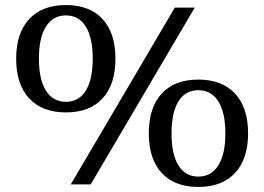

<svg xmlns="http://www.w3.org/2000/svg" viewBox="-20 -730 1046 760"><path d="M44 -498Q44 -599 95.5 -654.5Q147 -710 241 -710Q335 -710 386 -654.5Q437 -599 437 -498Q437 -396 386 -340.5Q335 -285 241 -285Q147 -285 95.5 -340.5Q44 -396 44 -498ZM260 0 672 -700H751L339 0ZM347 -498Q347 -581 319.5 -625Q292 -669 241 -669Q190 -669 162 -625Q134 -581 134 -498Q134 -415 162 -371Q190 -327 241 -327Q292 -327 319.5 -371Q347 -415 347 -498ZM569 -202Q569 -304 620 -359.5Q671 -415 765 -415Q859 -415 910.5 -359.5Q962 -304 962 -202Q962 -101 910.5 -45.5Q859 10 765 10Q671 10 620 -45.5Q569 -101 569 -202ZM872 -202Q872 -285 844 -329Q816 -373 765 -373Q714 -373 686.5 -329Q659 -285 659 -202Q659 -119 686.5 -75Q714 -31 765 -31Q816 -31 844 -75Q872 -119 872 -202Z"/></svg>

Font: Fahkwang
Style: Regular
Weight: 400
Version: Version 1.000; ttfautohint (v1.6)